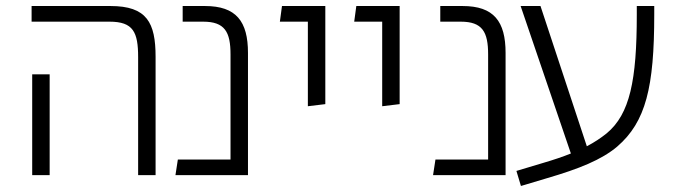

<svg xmlns="http://www.w3.org/2000/svg" viewBox="-20 -582 2249 638"><path d="M439 0H497V-393C497 -507 468 -562 347 -562H85V-510H344C423 -510 439 -475 439 -392ZM87 0H145V-335H87Z M661 -562H587V-510H655C727 -510 746 -476 746 -401V-52H571L563 0H804V-406C804 -511 765 -562 661 -562Z M1003 -229 1061 -236V-562H917L910 -510H1003Z M1250 -229 1308 -236V-562H1164L1157 -510H1250Z M1517 -562H1443V-510H1511C1583 -510 1602 -476 1602 -401V-52H1427L1419 0H1660V-406C1660 -511 1621 -562 1517 -562Z M2096 -562V-533C2096 -315 2073 -203 1996 -139C1976 -123 1955 -109 1930 -96L1776 -562H1710L1877 -72C1850 -61 1820 -51 1786 -41L1696 -14L1711 36L1798 10C1904 -21 1979 -51 2031 -95C2126 -177 2154 -292 2154 -534V-562Z"/></svg>

Font: FiraGO Light
Style: Regular
Weight: 300
Designer: bBox Type
Foundry: bBox Type GmbH
Version: Version 1.001;PS 001.001;hotconv 1.0.88;makeotf.lib2.5.64775